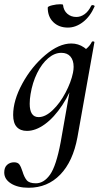

<svg xmlns="http://www.w3.org/2000/svg" viewBox="-45 -604 485 905"><path d="M-25 209Q-25 185 -11.5 173Q2 161 21 161Q39 161 46.5 171.5Q54 182 61 204Q69 231 81 245.5Q93 260 124 260Q162 260 191 219Q220 178 241 66L293 -229L313 -246Q288 -168 249 -109Q210 -50 166.5 -18.5Q123 13 82 13Q51 13 34 -5.5Q17 -24 17 -62Q17 -131 60.5 -210.5Q104 -290 168.5 -344.5Q233 -399 291 -399Q324 -399 351 -380.5Q378 -362 381 -326L327 -357Q343 -359 361 -373.5Q379 -388 388 -407Q390 -409 393 -409Q396 -409 398.5 -407.5Q401 -406 400 -405L320 43Q299 157 239 219Q179 281 90 281Q39 281 7 261Q-25 241 -25 209ZM299 -261Q302 -276 302 -289Q302 -320 287 -337.5Q272 -355 244 -355Q212 -355 182 -329.5Q152 -304 130 -259.5Q108 -215 99 -160Q95 -137 95 -115Q95 -52 137 -52Q169 -52 203.5 -85Q238 -118 264 -167.5Q290 -217 299 -261ZM180 -568Q180 -574 200.5 -579Q221 -584 239 -584Q252 -584 252 -581Q255 -554 272.5 -539Q290 -524 315 -524Q335 -524 353.5 -537Q372 -550 385 -577Q387 -580 391 -580Q395 -580 398.5 -578Q402 -576 401 -574Q380 -526 346 -500Q312 -474 275 -474Q233 -474 206.5 -499.5Q180 -525 180 -568Z"/></svg>

Font: Cormorant Infant SemiBold
Style: Italic
Weight: 600
Italic angle: -10°
Designer: Christian Thalmann (Catharsis Fonts)
Foundry: Catharsis Fonts
Version: Version 4.000